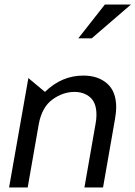

<svg xmlns="http://www.w3.org/2000/svg" viewBox="-20 -826 597 846"><path d="M492 -353Q492 -423 452 -458Q412 -493 347 -493Q252 -493 178 -421L105 -482L20 0H102L151 -280Q165 -354 211 -387.5Q257 -421 308 -421Q350 -421 377.5 -397Q405 -373 405 -320Q405 -300 401 -280L352 0H434L487 -303Q492 -333 492 -353ZM325 -657H384L557 -806H442Z"/></svg>

Font: Geom Light
Style: Italic
Weight: 300
Italic angle: -10°
Version: Version 1.102